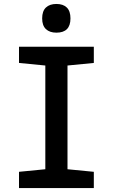

<svg xmlns="http://www.w3.org/2000/svg" viewBox="-20 -950 570 970"><path d="M76 0V-82L209 -95V-619L76 -632V-714H454V-632L321 -619V-95L454 -82V0ZM265 -785Q231 -785 212 -803Q193 -821 193 -857Q193 -894 212 -912Q231 -930 265 -930Q299 -930 317.5 -912Q336 -894 336 -857Q336 -785 265 -785Z"/></svg>

Font: Noto Sans Mono Condensed SemiBold
Style: Regular
Weight: 600
Width: 3
Designer: Monotype Design Team
Foundry: Monotype Imaging Inc.
Version: Version 2.014